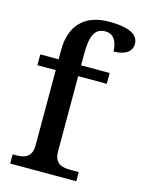

<svg xmlns="http://www.w3.org/2000/svg" viewBox="-116 -839 682 909"><g transform="rotate(15 224.5 -385.0)"><path d="M25 0H349V-45H308C267 -45 229 -54 229 -115V-483H369V-536H229V-594C229 -679 247 -721 299 -721C346 -721 360 -677 360 -639C417 -639 449 -662 449 -699C449 -739 415 -770 304 -770C186 -770 119 -703 119 -582V-536H29V-483H119V-115C119 -54 81 -45 40 -45H25Z"/></g></svg>

Font: Noto Serif Georgian Medium
Style: Regular
Weight: 500
Designer: Monotype Design Team, Akaki Razmadze
Foundry: Google LLC
Version: Version 2.003